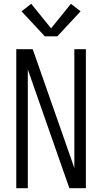

<svg xmlns="http://www.w3.org/2000/svg" viewBox="-20 -995 540 1015"><path d="M66 0V-735H153L373 -107V-735H434V0H347L312 -99L127 -628V0ZM217 -803 94 -935 145 -975 250 -845 355 -975 406 -935 283 -803Z"/></svg>

Font: Iosevka SS04 Light
Style: Regular
Weight: 300
Monospace: yes
Designer: Belleve Invis
Foundry: Belleve Invis
Version: Version 19.0.0; ttfautohint (v1.8.4)